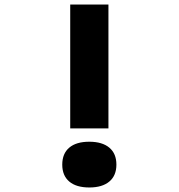

<svg xmlns="http://www.w3.org/2000/svg" viewBox="-20 -820 790 849"><path d="M290.5 -800H459.5V-252.3H290.5ZM375 9Q317.1 9 286.2 -17.3Q255.3 -43.5 255.3 -92Q255.3 -140.9 286.2 -167.1Q317.1 -193.3 374.6 -193.3Q432.1 -193.3 463.4 -167.1Q494.7 -140.9 494.7 -92Q494.7 -43.5 463.5 -17.3Q432.2 9 375 9Z"/></svg>

Font: Martian Mono SemiExpanded
Style: Regular
Weight: 400
Width: 6
Monospace: yes
Designer: Roman Shamin
Foundry: Evil Martians
Version: Version 1.000